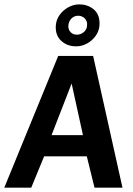

<svg xmlns="http://www.w3.org/2000/svg" viewBox="-45 -872 618 892"><path d="M-25.2 0 225.4 -612H387.7L524 0H394.1L358.3 -145.6H160L100.1 0ZM194.5 -244.1H340.4L287.8 -484ZM308.6 -656.7Q267.1 -656.7 239.2 -682.5Q211.3 -708.3 214.3 -753.6Q216.3 -780.9 232.2 -802.8Q248.1 -824.8 272.3 -838.2Q296.5 -851.6 323.3 -851.6Q364.4 -851.6 392.3 -826.8Q420.2 -802.1 417.2 -753.6Q415.1 -727.4 399.2 -705.2Q383.3 -682.9 359.4 -669.8Q335.4 -656.7 308.6 -656.7ZM312.2 -710.9Q330.2 -710.9 344.3 -722.8Q358.5 -734.8 359.5 -753.6Q361.5 -773.9 348.8 -786.4Q336.2 -798.9 318.2 -798.9Q300.2 -798.9 287.3 -786.4Q274.5 -773.9 272.5 -753.6Q271.5 -734.8 282.8 -722.8Q294.2 -710.9 312.2 -710.9Z"/></svg>

Font: Ancizar Sans Thin
Style: Italic
Weight: 100
Italic angle: -4°
Designer: Cesar Puertas, Viviana Monsalve, Julian Moncada, Julian Prieto, Jose Castro, Mariel Hernandez, Felipe Aragon, Sara Alarc
Version: Version 8.100